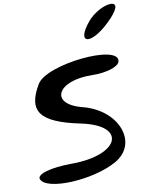

<svg xmlns="http://www.w3.org/2000/svg" viewBox="-124 -1286 1078 1406"><g transform="rotate(-10 415.0 -583.0)"><path d="M180 -715C68 -528 137 -436 433 -375C764 -306 674 -97 312 -97C162 -97 51 -65 66 -26C102 65 449 49 629 -52C824 -161 726 -425 466 -491C230 -551 311 -716 575 -710C681 -708 775 -737 783 -776C810 -903 259 -847 180 -715ZM624 -1103C499 -953 603 -925 752 -1068C835 -1147 854 -1200 798 -1200C747 -1200 668 -1156 624 -1103Z"/></g></svg>

Font: Venom Sans
Style: Obl
Weight: 400
Version: Version 1.001